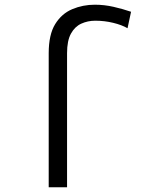

<svg xmlns="http://www.w3.org/2000/svg" viewBox="-20 -796 600 816"><path d="M187 0V-570Q187 -649 214.5 -693.5Q242 -738 287 -757Q332 -776 383 -776Q423 -776 462.5 -767Q502 -758 537 -746L522 -676Q498 -690 461 -699Q424 -708 385 -708Q353 -708 325.5 -695.5Q298 -683 281.5 -653Q265 -623 265 -570V0Z"/></svg>

Font: Ubuntu Sans Mono
Style: Regular
Weight: 400
Monospace: yes
Designer: Dalton Maag Ltd
Foundry: Dalton Maag Ltd
Version: Version 1.006